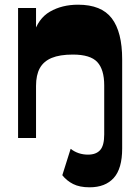

<svg xmlns="http://www.w3.org/2000/svg" viewBox="-20 -588 593 818"><path d="M361.5 210Q319.3 210 291.6 196Q264 182 245.5 158.5L281 46Q312.8 70.8 355 70.8Q389.3 70.8 406.6 51.5Q424 32.3 424 -15.2V-93H500.5V44.8Q500.5 130.3 464.6 170.1Q428.7 210 361.5 210ZM424 0V-224.3Q424 -291.8 394.5 -323.6Q365 -355.5 290.3 -355.5Q234.8 -355.5 200.4 -341.3Q166 -327 149.7 -297.8Q133.5 -268.5 133.5 -221.8V0H57V-554H133.5V-424.7L122.2 -439.5Q141.5 -508.7 192.9 -538.4Q244.2 -568 312.5 -568Q412 -568 456.2 -510Q500.5 -452 500.5 -334.8V0Z"/></svg>

Font: Savate ExtraLight
Style: Regular
Weight: 200
Designer: Max Esnée
Foundry: Plomb Type
Version: Version 2.000